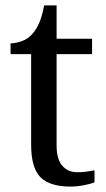

<svg xmlns="http://www.w3.org/2000/svg" viewBox="-20 -679 392 709"><path d="M240 10Q164 10 129.5 -24.5Q95 -59 95 -145V-479H19V-519Q37 -519 59 -526.5Q81 -534 97 -551Q114 -569 125 -595Q136 -621 143 -659H189V-536H320V-479H189V-142Q189 -91 210 -67Q231 -43 265 -43Q283 -43 298 -45Q313 -47 329 -50V-6Q316 0 290 5Q264 10 240 10Z"/></svg>

Font: Noto Serif Vithkuqi
Style: Regular
Weight: 400
Version: Version 1.005